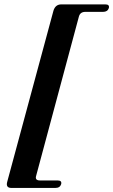

<svg xmlns="http://www.w3.org/2000/svg" viewBox="-20 -760 530 898"><path d="M349 -682.5 149 62.5Q142.5 84 167 84H249.5Q270.5 84 266 101.5Q260.5 119 239 119H33.5Q5.5 119 14 89.5L230 -710Q239 -739.5 267 -739.5H472.5Q493.5 -739.5 489 -722Q483 -704.5 462 -704.5H379Q355 -704.5 349 -682.5Z"/></svg>

Font: Fraunces 72pt S000
Style: Bold Italic
Weight: 700
Italic angle: -16°
Version: Version 1.000; ttfautohint (v1.8.3)